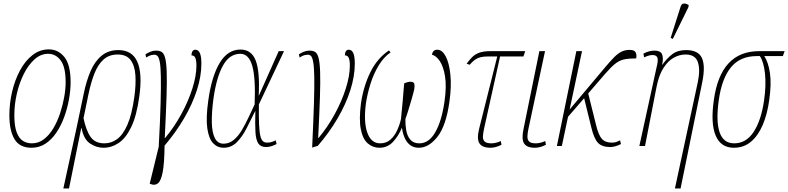

<svg xmlns="http://www.w3.org/2000/svg" viewBox="-20 -825 4454 1085"><path d="M158 10Q91 10 62 -38.5Q33 -87 33 -174Q33 -241 48.5 -307Q64 -373 93 -427Q122 -481 163.5 -513.5Q205 -546 256 -546Q309 -546 344 -502.5Q379 -459 379 -361Q379 -316 370 -265Q361 -214 343.5 -165.5Q326 -117 299.5 -77Q273 -37 237.5 -13.5Q202 10 158 10ZM160 -15Q198 -15 228.5 -38.5Q259 -62 282 -101Q305 -140 320 -186Q335 -232 343 -277.5Q351 -323 351 -360Q351 -446 323 -483.5Q295 -521 252 -521Q210 -521 175 -489.5Q140 -458 114.5 -407Q89 -356 75 -295Q61 -234 61 -174Q61 -113 74 -78Q87 -43 109.5 -29Q132 -15 160 -15Z M453 -295Q468 -368 492 -423.5Q516 -479 554.5 -510.5Q593 -542 649 -542Q804 -542 767 -278Q752 -170 721.5 -107Q691 -44 650.5 -17Q610 10 564 10Q525 10 489 -14Q453 -38 441 -101H439L370 240H338L413 -104ZM570 -15Q609 -15 642 -39Q675 -63 700 -120Q725 -177 739 -276Q749 -348 745 -402Q741 -456 717.5 -486.5Q694 -517 645 -517Q597 -517 565.5 -489Q534 -461 514 -410.5Q494 -360 480 -293L452 -157Q467 -86 492.5 -50.5Q518 -15 570 -15Z M831 215 826 213 877 4Q885 -143 887.5 -239Q890 -335 889 -391.5Q888 -448 883 -474.5Q878 -501 870 -508.5Q862 -516 852 -516Q846 -516 834.5 -513.5Q823 -511 806 -500L802 -518Q814 -526 829.5 -532.5Q845 -539 861 -539Q881 -539 893.5 -531.5Q906 -524 913 -498.5Q920 -473 922 -420Q924 -367 921 -276Q918 -185 911 -45H913Q964 -106 1004 -179Q1044 -252 1067 -324.5Q1090 -397 1090 -454Q1090 -483 1084 -497.5Q1078 -512 1062 -512Q1062 -526 1067.5 -535Q1073 -544 1084 -544Q1101 -544 1109.5 -525Q1118 -506 1118 -465Q1118 -394 1092.5 -315Q1067 -236 1020 -156Q973 -76 910 -2Q909 97 899.5 147Q890 197 872.5 211Q855 225 831 215Z M1243 10Q1209 10 1184.5 -15.5Q1160 -41 1151.5 -99.5Q1143 -158 1157 -257Q1176 -394 1221.5 -469.5Q1267 -545 1339 -545Q1401 -545 1425 -483Q1449 -421 1442 -285H1443L1555 -536H1585L1443 -235Q1442 -164 1444 -121Q1446 -78 1451.5 -56Q1457 -34 1466.5 -26.5Q1476 -19 1489 -19Q1503 -19 1515 -22.5Q1527 -26 1538 -32L1543 -11Q1530 -4 1514 1Q1498 6 1484 6Q1453 6 1439.5 -14.5Q1426 -35 1423.5 -79.5Q1421 -124 1423 -197H1422Q1398 -148 1373.5 -100Q1349 -52 1318 -21Q1287 10 1243 10ZM1243 -13Q1275 -13 1300.5 -34Q1326 -55 1346 -88.5Q1366 -122 1384 -160.5Q1402 -199 1419 -235Q1425 -385 1405.5 -453Q1386 -521 1338 -521Q1277 -521 1240 -454.5Q1203 -388 1186 -266Q1176 -191 1177 -134Q1178 -77 1194 -45Q1210 -13 1243 -13Z M1669 -518Q1681 -526 1696.5 -532.5Q1712 -539 1728 -539Q1748 -539 1760.5 -531.5Q1773 -524 1780 -498.5Q1787 -473 1789 -420Q1791 -367 1788 -276Q1785 -185 1778 -45H1780Q1831 -106 1871 -179Q1911 -252 1934 -324.5Q1957 -397 1957 -454Q1957 -483 1951 -497.5Q1945 -512 1929 -512Q1929 -526 1934.5 -535Q1940 -544 1951 -544Q1968 -544 1976.5 -525Q1985 -506 1985 -465Q1985 -394 1959.5 -314.5Q1934 -235 1887 -155Q1840 -75 1776 -1L1744 9Q1751 -140 1754 -237Q1757 -334 1756 -390.5Q1755 -447 1750 -474Q1745 -501 1737.5 -508.5Q1730 -516 1719 -516Q1713 -516 1701.5 -513.5Q1690 -511 1673 -500Z M2020 -242Q2034 -337 2072.5 -416Q2111 -495 2178 -540L2187 -529Q2148 -502 2119.5 -454.5Q2091 -407 2073.5 -351Q2056 -295 2048 -242Q2034 -137 2055.5 -76Q2077 -15 2128 -15Q2163 -15 2186.5 -36Q2210 -57 2224.5 -89Q2239 -121 2246 -153Q2251 -202 2255.5 -252Q2260 -302 2264 -354Q2271 -357 2280.5 -360Q2290 -363 2299 -363Q2319 -363 2321.5 -350.5Q2324 -338 2321 -321Q2316 -298 2306 -264Q2296 -230 2286.5 -199Q2277 -168 2271 -153Q2270 -121 2275.5 -89Q2281 -57 2298.5 -36Q2316 -15 2350 -15Q2404 -15 2440 -78Q2476 -141 2492 -252Q2504 -337 2495 -393Q2486 -449 2465.5 -479.5Q2445 -510 2421 -516Q2426 -544 2451 -544Q2479 -544 2498.5 -507Q2518 -470 2525 -404.5Q2532 -339 2520 -252Q2501 -114 2452 -52Q2403 10 2347 10Q2316 10 2296 -6.5Q2276 -23 2265.5 -49Q2255 -75 2251 -103Q2234 -60 2202.5 -25Q2171 10 2124 10Q2087 10 2058.5 -14.5Q2030 -39 2019 -94.5Q2008 -150 2020 -242Z M2752 10Q2706 10 2689.5 -14.5Q2673 -39 2688 -99L2790 -506H2740Q2712 -506 2694.5 -501.5Q2677 -497 2663.5 -487Q2650 -477 2634 -459L2617 -465Q2633 -487 2648.5 -502.5Q2664 -518 2688 -527Q2712 -536 2752 -536H2948L2938 -506H2806L2715 -96Q2710 -72 2709 -54Q2708 -36 2718.5 -25.5Q2729 -15 2757 -15Q2766 -15 2779.5 -17.5Q2793 -20 2810 -28L2814 -7Q2801 0 2784.5 5Q2768 10 2752 10Z M3003 10Q2957 10 2941.5 -14.5Q2926 -39 2939 -99L3028 -536H3060L2966 -96Q2961 -72 2960.5 -54Q2960 -36 2970 -25.5Q2980 -15 3008 -15Q3017 -15 3030.5 -17.5Q3044 -20 3061 -28L3065 -7Q3052 0 3035.5 5Q3019 10 3003 10Z M3127 0 3237 -536H3269L3199 -206L3399 -444Q3430 -481 3451.5 -502.5Q3473 -524 3493 -533.5Q3513 -543 3538 -543Q3565 -543 3572 -529Q3579 -515 3575 -495Q3533 -495 3506 -489Q3479 -483 3455.5 -464Q3432 -445 3399 -407L3304 -297L3348 -120Q3362 -62 3381 -40.5Q3400 -19 3437 -19Q3451 -19 3460.5 -22Q3470 -25 3484 -32L3489 -11Q3474 -3 3457.5 1.5Q3441 6 3429 6Q3383 6 3360 -17Q3337 -40 3321 -107L3281 -270L3190 -165L3155 0Z M3794 240 3924 -364Q3938 -434 3923 -475.5Q3908 -517 3854 -517Q3820 -517 3787.5 -499Q3755 -481 3729 -440.5Q3703 -400 3690 -333L3625 0H3593L3695 -466Q3700 -492 3693 -503Q3686 -514 3668 -514Q3659 -514 3648.5 -511.5Q3638 -509 3620 -501L3616 -522Q3648 -539 3679 -539Q3712 -539 3721 -519Q3730 -499 3722 -459H3723Q3749 -496 3779.5 -519Q3810 -542 3857 -542Q3925 -542 3946 -498.5Q3967 -455 3949 -363L3826 240ZM3782 -605 3770 -611 3826 -787Q3831 -805 3845.5 -805Q3860 -805 3872 -796L3870 -784Z M4127 10Q4053 10 4024 -59.5Q3995 -129 4014 -260Q4052 -536 4270 -536H4414L4404 -508H4299Q4322 -473 4331 -412Q4340 -351 4327 -260Q4316 -179 4290 -118.5Q4264 -58 4223.5 -24Q4183 10 4127 10ZM4129 -15Q4197 -15 4239.5 -80.5Q4282 -146 4298 -259Q4310 -342 4303 -409Q4296 -476 4274 -508H4256Q4163 -508 4111 -445Q4059 -382 4042 -260Q4025 -140 4046.5 -77.5Q4068 -15 4129 -15Z"/></svg>

Font: Noto Serif ExtraCondensed Thin
Style: Italic
Weight: 100
Width: 2
Italic angle: -12°
Designer: Monotype Design Team
Foundry: Monotype Imaging Inc.
Version: Version 2.013